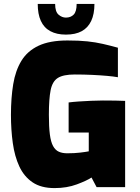

<svg xmlns="http://www.w3.org/2000/svg" viewBox="-20 -957 715 982"><path d="M259 5Q190 5 146.5 -24.5Q103 -54 79 -105.5Q55 -157 45.5 -225Q36 -293 36 -370Q36 -456 47.5 -526Q59 -596 89.5 -646Q120 -696 177 -723Q234 -750 325 -750Q384 -750 426.5 -745.5Q469 -741 506 -732.5Q543 -724 583 -713V-562Q561 -566 527 -569Q493 -572 451 -574Q409 -576 362 -576Q304 -576 276 -558.5Q248 -541 239 -496Q230 -451 230 -370Q230 -308 235 -269.5Q240 -231 251.5 -210Q263 -189 281 -181Q299 -173 324 -173Q361 -173 390 -176.5Q419 -180 434 -183V-279H331V-433Q353 -436 383.5 -438Q414 -440 446.5 -441.5Q479 -443 506 -443Q542 -443 569.5 -442.5Q597 -442 620 -441V0H474L448 -49Q424 -33 373 -14Q322 5 259 5ZM317 -780Q270 -780 237.5 -797.5Q205 -815 189 -850Q173 -885 173 -937H262Q262 -897 279.5 -882Q297 -867 317 -867Q342 -867 357 -882.5Q372 -898 372 -937H463Q463 -885 446.5 -850Q430 -815 398 -797.5Q366 -780 317 -780Z"/></svg>

Font: Exo Thin Black
Style: Regular
Weight: 900
Version: Version 2.000